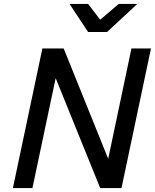

<svg xmlns="http://www.w3.org/2000/svg" viewBox="-20 -963 795 983"><path d="M46 0 197 -715H306L534 -150L653 -715H753L602 0H493L265 -563L146 0ZM431 -799 336 -943H431L493 -862L588 -943H683L528 -799Z"/></svg>

Font: Wix Madefor Text Medium
Style: Italic
Weight: 500
Italic angle: -12°
Designer: Dalton Maag Ltd
Foundry: Dalton Maag Ltd
Version: Version 3.100